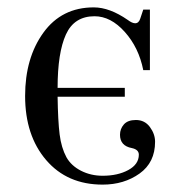

<svg xmlns="http://www.w3.org/2000/svg" viewBox="-20 -488 488 520"><path d="M48 -228Q48 -331 97.5 -399.5Q147 -468 234 -468Q277 -468 326 -434Q338 -425 346 -425Q356 -425 360 -438L368 -462H386V-298H368Q356 -359 318 -401.5Q280 -444 236 -444Q181 -444 158.5 -394.5Q136 -345 136 -250H318V-226H136Q137 -160 141.5 -124Q146 -88 160 -62Q173 -39 199.5 -25.5Q226 -12 258 -12Q299 -12 327.5 -27.5Q356 -43 356 -69Q356 -83 337 -87Q305 -93 305 -123Q305 -139 315.5 -151Q326 -163 348 -163Q372 -163 386 -144Q400 -125 400 -104Q400 -48 358 -18Q316 12 258 12Q162 12 105 -54.5Q48 -121 48 -228Z"/></svg>

Font: Old Standard TT
Style: Regular
Weight: 400
Designer: Alexey Kryukov <alexios@thessalonica.org.ru>
Version: Version 2.2